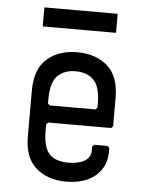

<svg xmlns="http://www.w3.org/2000/svg" viewBox="-52 -746 616 804"><g transform="rotate(5 256.0 -343.5)"><path d="M256 16Q178 16 129 -27Q80 -70 80 -158V-352Q80 -442 129 -485Q178 -528 256 -528Q334 -528 383 -485Q432 -442 432 -352V-232L424 -224H160L152 -216V-190Q152 -120 178 -92Q204 -64 257 -64Q301 -64 326.5 -79Q352 -94 352 -124V-140L360 -148H416L424 -140V-124Q424 -82 403.5 -50.5Q383 -19 345.5 -1.5Q308 16 256 16ZM160 -296H352L360 -304V-320Q360 -392 332 -420Q304 -448 256 -448Q208 -448 180 -420Q152 -392 152 -320V-304ZM102 -623V-703H410V-623Z"/></g></svg>

Font: Hasubi Mono
Style: Regular
Weight: 400
Designer: Eli Heuer
Foundry: Eli Heuer
Version: Version 1.000